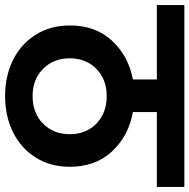

<svg xmlns="http://www.w3.org/2000/svg" viewBox="-36 -765 744 754"><g transform="rotate(90 336.0 -388.0)"><path d="M399 -632V-538Q493 -521 553.5 -456Q614 -391 614 -290Q614 -214 577.5 -156Q541 -98 478 -67Q415 -36 336 -36Q258 -36 195 -67Q132 -98 95.5 -156Q59 -214 59 -290Q59 -391 118.5 -455.5Q178 -520 271 -538V-632H-21V-740H693V-632ZM486 -290Q486 -354 444.5 -394.5Q403 -435 336 -435Q271 -435 229.5 -394.5Q188 -354 188 -290Q188 -226 229.5 -185Q271 -144 336 -144Q403 -144 444.5 -185Q486 -226 486 -290Z"/></g></svg>

Font: Fz Poppins SemBd
Style: Regular
Weight: 600
Designer: Ninad Kale (Devanagari), Jonny Pinhorn (Latin)
Foundry: Indian Type Foundry
Version: Vit hóa bi Vntype.Com & FontZin.Com